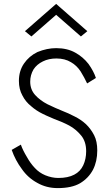

<svg xmlns="http://www.w3.org/2000/svg" viewBox="-20 -956 564 985"><path d="M87 -214 40 -187Q59 -133 92 -89Q123 -44 171 -18Q218 9 276 9Q348 9 391 -16Q434 -42 457 -85Q479 -128 479 -184Q479 -231 463 -262Q446 -295 421 -319Q396 -342 364 -358Q327 -377 305 -385Q263 -402 224 -421Q185 -441 160 -469Q135 -497 135 -537Q135 -571 152 -600Q169 -626 200 -641Q230 -656 269 -656Q313 -656 344 -637Q374 -620 394 -589Q413 -558 427 -528L472 -556Q461 -590 434 -628Q406 -664 366 -686Q325 -709 268 -709Q221 -709 172 -689Q129 -668 103 -630Q77 -592 77 -541Q77 -498 95 -466Q111 -434 140 -411Q166 -388 199 -372Q210 -366 257 -346Q301 -330 335 -312Q370 -293 397 -260Q422 -229 422 -180Q422 -140 407 -108Q392 -76 361 -60Q329 -43 279 -43Q246 -43 212 -57Q181 -70 159 -94Q136 -118 119 -149Q97 -185 87 -214ZM428 -796 268 -936 108 -796 141 -769 268 -880 395 -769Z"/></svg>

Font: NM-font
Style: Light
Weight: 500
Designer: ""
Foundry: ""
Version: ""